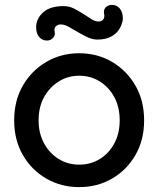

<svg xmlns="http://www.w3.org/2000/svg" viewBox="-20 -756 648 786"><path d="M570 -263Q570 -183 534.5 -121.5Q499 -60 439 -25Q379 10 304 10Q230 10 169.5 -25Q109 -60 73.5 -121.5Q38 -183 38 -263Q38 -344 73.5 -405.5Q109 -467 169.5 -502.5Q230 -538 304 -538Q379 -538 439 -502.5Q499 -467 534.5 -405.5Q570 -344 570 -263ZM470 -263Q470 -318 448 -358.5Q426 -399 388.5 -422.5Q351 -446 304 -446Q258 -446 220.5 -422.5Q183 -399 160.5 -358.5Q138 -318 138 -263Q138 -210 160.5 -169Q183 -128 220.5 -105Q258 -82 304 -82Q351 -82 388.5 -105Q426 -128 448 -169Q470 -210 470 -263ZM172 -590Q152 -590 139.5 -605.5Q127 -621 128 -649Q130 -682 158 -706.5Q186 -731 240 -731Q263 -731 283 -721Q303 -711 321 -699Q339 -687 354.5 -677.5Q370 -668 383 -668Q395 -668 401.5 -675Q408 -682 407 -695Q402 -714 412 -725Q422 -736 438 -736Q459 -736 471 -720.5Q483 -705 483 -678Q481 -659 470 -639.5Q459 -620 436.5 -607Q414 -594 378 -594Q359 -594 338.5 -603.5Q318 -613 298 -625Q278 -637 260.5 -646.5Q243 -656 229 -656Q218 -656 210 -649.5Q202 -643 203 -630Q208 -612 197.5 -601Q187 -590 172 -590Z"/></svg>

Font: Quicksand SemiBold
Style: Regular
Weight: 600
Designer: Andrew Paglinawan
Foundry: Andrew Paglinawan
Version: Version 3.004